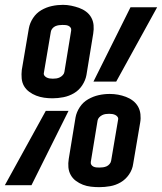

<svg xmlns="http://www.w3.org/2000/svg" viewBox="-30 -765 669 793"><path d="M187 -359Q169 -359 152 -361.5Q135 -364 119.5 -370Q104 -376 90.5 -386Q77 -396 69 -410Q61 -424 59.5 -441.5Q58 -459 60 -476L89 -647Q93 -670 106.5 -690.5Q120 -711 140.5 -723Q161 -735 184 -740Q207 -745 230 -745Q247 -745 264 -741.5Q281 -738 296.5 -732.5Q312 -727 325.5 -717Q339 -707 347 -692.5Q355 -678 356.5 -661Q358 -644 355 -626L327 -455Q323 -433 309.5 -412.5Q296 -392 275.5 -380Q255 -368 232 -363.5Q209 -359 187 -359ZM356 -428 509 -735H619L450 -428ZM188 -440Q195 -440 202.5 -441Q210 -442 217 -445.5Q224 -449 229.5 -455Q235 -461 236 -468L264 -639Q265 -646 261.5 -651Q258 -656 252.5 -658.5Q247 -661 240.5 -661.5Q234 -662 228 -662Q221 -662 213.5 -661Q206 -660 199 -657Q192 -654 186.5 -647.5Q181 -641 180 -634L151 -463Q150 -457 154 -452Q158 -447 163.5 -444.5Q169 -442 175 -441Q181 -440 188 -440ZM380 8Q363 8 345.5 6Q328 4 312.5 -2Q297 -8 283.5 -18Q270 -28 262 -42.5Q254 -57 252.5 -74Q251 -91 254 -109L282 -280Q286 -302 299.5 -322.5Q313 -343 334 -355Q355 -367 377.5 -372Q400 -377 423 -377Q441 -377 457.5 -374Q474 -371 490 -365Q506 -359 519 -349Q532 -339 540 -325Q548 -311 550 -293.5Q552 -276 549 -259L520 -88Q517 -65 503 -44.5Q489 -24 468.5 -12Q448 0 425 4Q402 8 380 8ZM-10 0 159 -307H253L100 0ZM381 -73Q388 -73 395.5 -74Q403 -75 410 -78Q417 -81 422.5 -87.5Q428 -94 429 -101L458 -272Q459 -278 455 -283Q451 -288 445.5 -290.5Q440 -293 434 -294Q428 -295 421 -295Q414 -295 406.5 -294Q399 -293 392 -289.5Q385 -286 379.5 -280Q374 -274 373 -267L345 -96Q344 -89 347.5 -84Q351 -79 356.5 -76.5Q362 -74 368.5 -73.5Q375 -73 381 -73Z"/></svg>

Font: Iosevka Curly Slab MdEx
Style: Italic
Weight: 500
Width: 7
Italic angle: -9°
Monospace: yes
Designer: Belleve Invis
Foundry: Belleve Invis
Version: Version 11.0.0; ttfautohint (v1.8.3)